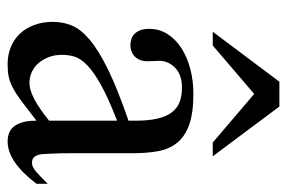

<svg xmlns="http://www.w3.org/2000/svg" viewBox="-140 -576 725 484"><g transform="rotate(90 222.0 -334.5)"><path d="M443.8 -64.5Q388.7 8.3 336.9 8.3Q326.2 8.3 316.7 4.9Q307.1 1.5 300 -6.8Q293 -15.1 288.8 -29.1Q284.7 -43 284.7 -64.5Q255.4 -41.5 236.1 -27.1Q216.8 -12.7 201.9 -4.9Q187 2.9 173.6 5.6Q160.2 8.3 142.6 8.3Q118.7 8.3 99.1 0.2Q79.6 -7.8 65.4 -22.7Q51.3 -37.6 43.5 -58.8Q35.6 -80.1 35.6 -106Q35.6 -130.9 44.7 -153.3Q53.7 -175.8 80.6 -198.5Q107.4 -221.2 156.2 -245.1Q205.1 -269 284.7 -296.4V-314.9Q284.7 -347.2 279.5 -369.1Q274.4 -391.1 264.2 -405Q253.9 -418.9 238.3 -425Q222.7 -431.2 201.2 -431.2Q170.4 -431.2 152.8 -415.3Q135.3 -399.4 133.8 -376.5L134.8 -347.2Q135.7 -326.2 124.3 -313.7Q112.8 -301.3 94.2 -301.3Q74.7 -301.3 64 -313.7Q53.2 -326.2 53.2 -348.1Q53.2 -374.5 66.7 -395.3Q80.1 -416 102.8 -430.4Q125.5 -444.8 155 -452.4Q184.6 -460 216.8 -460Q265.1 -460 294.7 -449.5Q324.2 -439 340.3 -419.2Q356.4 -399.4 361.6 -371.1Q366.7 -342.8 366.7 -307.6V-155.3Q366.7 -124 367.7 -104Q368.7 -84 369.1 -77.1Q371.6 -64 376.5 -58.6Q381.3 -53.2 390.6 -53.2Q395 -53.2 398.9 -54.4Q402.8 -55.7 408.2 -59.6Q413.6 -63.5 421.9 -71.3Q430.2 -79.1 443.8 -92.8ZM284.7 -267.6Q228 -245.6 195.1 -227.3Q162.1 -209 145 -192.4Q127.9 -175.8 123.3 -160.4Q118.7 -145 118.7 -128.9Q118.7 -111.3 124 -96.7Q129.4 -82 138.4 -71Q147.5 -60.1 159.9 -53.7Q172.4 -47.4 186.5 -46.9Q205.6 -45.9 229.7 -58.6Q253.9 -71.3 284.7 -96.2ZM339.8 -508.8 217.3 -613.3 95.2 -508.8H60.5L186.5 -676.8H249L374.5 -508.8Z"/></g></svg>

Font: Doulos SIL
Style: Regular
Weight: 400
Designer: Walt Agee, Victor Gaultney, Peter Martin, Debbi Hosken
Foundry: SIL International
Version: Version 4.110; 2011; Maintenance release